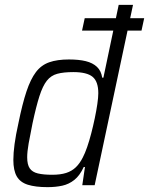

<svg xmlns="http://www.w3.org/2000/svg" viewBox="-20 -763 614 791"><path d="M318 -637 329 -688H574L563 -637ZM176 8Q126 8 94.5 -2Q63 -12 49 -36.5Q35 -61 35 -104Q35 -132 40 -169.5Q45 -207 56 -256Q72 -335 89 -386Q106 -437 128 -466Q150 -495 183 -506.5Q216 -518 264 -518Q305 -518 333.5 -511Q362 -504 379.5 -487.5Q397 -471 401 -443H406L469 -743H528L370 0H319L330 -75H325Q309 -40 286.5 -22Q264 -4 236.5 2Q209 8 176 8ZM195 -43Q229 -43 252.5 -50.5Q276 -58 292.5 -74Q309 -90 321 -114Q330 -131 339 -157Q348 -183 356 -214Q364 -245 370.5 -276Q377 -307 381 -334.5Q385 -362 385 -379Q385 -427 361.5 -446.5Q338 -466 282 -466Q242 -466 216 -459Q190 -452 173 -430.5Q156 -409 142.5 -367Q129 -325 114 -255Q104 -206 98 -172Q92 -138 92 -115Q92 -85 102.5 -69.5Q113 -54 136 -48.5Q159 -43 195 -43Z"/></svg>

Font: Saira SemiCondensed Light
Style: Italic
Weight: 300
Width: 4
Italic angle: -12°
Designer: Hector Gatti with collaboration of the Omnibus-Type team
Foundry: Omnibus-Type
Version: Version 1.101